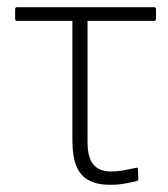

<svg xmlns="http://www.w3.org/2000/svg" viewBox="-20 -502 465 533"><path d="M285 11Q250 11 226.5 -1.5Q203 -14 192 -41Q181 -68 181 -111V-444H27Q22 -444 22 -450V-476Q22 -482 27 -482H408Q413 -482 413 -476V-450Q413 -444 408 -444H223V-109Q223 -64 239.5 -45Q256 -26 287 -26Q307 -26 325 -29.5Q343 -33 357 -36Q363 -38 363 -32L364 -5Q364 0 358 1Q346 4 327 7.5Q308 11 285 11Z"/></svg>

Font: Sofia Sans Semi Condensed ExtraLight
Style: Regular
Weight: 250
Version: Version 4.100